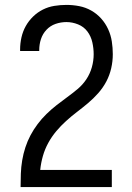

<svg xmlns="http://www.w3.org/2000/svg" viewBox="-20 -763 540 783"><path d="M64 0V-1Q64 -28 65 -55Q66 -82 70.5 -109Q75 -136 83.5 -162Q92 -188 104.5 -211.5Q117 -235 133.5 -257Q150 -279 169.5 -298Q189 -317 210 -333.5Q231 -350 253 -366Q275 -382 296 -399.5Q317 -417 332 -439.5Q347 -462 354.5 -488.5Q362 -515 362 -542Q362 -566 356.5 -590.5Q351 -615 336.5 -634.5Q322 -654 298.5 -663.5Q275 -673 251 -673Q228 -673 206.5 -665.5Q185 -658 169.5 -641.5Q154 -625 147 -603.5Q140 -582 140 -559V-555H62V-561Q62 -586 67.5 -610.5Q73 -635 85 -656.5Q97 -678 115 -695.5Q133 -713 155 -724Q177 -735 201.5 -739Q226 -743 251 -743Q277 -743 303 -738Q329 -733 352 -720Q375 -707 392.5 -687.5Q410 -668 421 -644Q432 -620 436 -594Q440 -568 440 -542Q440 -513 433.5 -484.5Q427 -456 413.5 -430.5Q400 -405 380.5 -383Q361 -361 339 -342.5Q317 -324 294 -306.5Q271 -289 249.5 -269.5Q228 -250 209.5 -228Q191 -206 177 -180.5Q163 -155 155 -127Q147 -99 144 -70H436V0Z"/></svg>

Font: Iosevka Fixed
Style: Regular
Weight: 400
Monospace: yes
Designer: Belleve Invis
Foundry: Belleve Invis
Version: Version 33.2.4